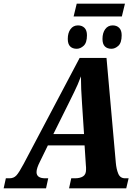

<svg xmlns="http://www.w3.org/2000/svg" viewBox="-59 -1031 756 1051"><path d="M344 -941 361 -1011H625L608 -941ZM361 -764Q338 -764 325 -777Q312 -790 312 -818Q312 -851 327 -871.5Q342 -892 368 -892Q390 -892 403.5 -878.5Q417 -865 417 -838Q417 -797 399 -780.5Q381 -764 361 -764ZM551 -764Q528 -764 515 -777Q502 -790 502 -818Q502 -851 517 -871.5Q532 -892 558 -892Q580 -892 593.5 -878.5Q607 -865 607 -838Q607 -797 589 -780.5Q571 -764 551 -764ZM-39 0 -27 -55H-7Q16 -55 30.5 -70.5Q45 -86 70 -133L377 -714H524L575 -140Q578 -105 588.5 -80Q599 -55 626 -55H645L632 0H319L331 -55H351Q379 -55 395.5 -65.5Q412 -76 412 -102Q412 -108 412 -114.5Q412 -121 411 -127L404 -235H203L160 -147Q141 -110 141 -89Q141 -55 189 -55H205L193 0ZM321 -474 233 -297H401L390 -465Q387 -509 385.5 -543Q384 -577 384 -613Q375 -589 366.5 -569Q358 -549 347 -527Q336 -505 321 -474Z"/></svg>

Font: Noto Serif Condensed ExtraBold
Style: Italic
Weight: 800
Width: 3
Italic angle: -12°
Designer: Monotype Design Team
Foundry: Monotype Imaging Inc.
Version: Version 2.014; ttfautohint (v1.8.4.7-5d5b)